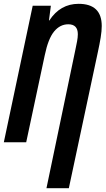

<svg xmlns="http://www.w3.org/2000/svg" viewBox="-23 -744 552 1004"><path d="M337 240 489 -473Q498 -514 503.5 -548Q509 -582 509 -608Q509 -724 388 -724Q292 -724 235 -637H233L243 -714H148L-3 0H114L211 -455Q229 -542 260 -579.5Q291 -617 334 -617Q384 -617 384 -565Q384 -549 380 -527.5Q376 -506 371 -483L220 240Z"/></svg>

Font: Noto Sans Display Condensed
Style: Bold Italic
Weight: 700
Width: 3
Designer: Monotype Design team
Foundry: Monotype Imaging Inc.
Version: 1.000